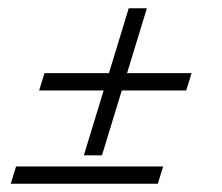

<svg xmlns="http://www.w3.org/2000/svg" viewBox="-20 -446 540 466"><path d="M292.5 -426H336.5L227.5 -69H183.5ZM88 -268.5H445L432 -226.5H75ZM19 -42H376L363 0H6Z"/></svg>

Font: Newsreader 16pt
Style: Italic
Weight: 400
Italic angle: -17°
Designer: Hugues Gentile
Foundry: Production Type
Version: Version 1.003